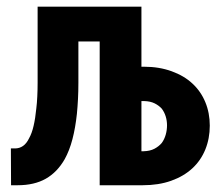

<svg xmlns="http://www.w3.org/2000/svg" viewBox="-20 -548 641 568"><path d="M398.4 -528.3H91.3V-303.2Q91.3 -281.7 90.3 -262.5Q89.4 -243.2 87.4 -227.1Q84.5 -197.3 79.3 -175.3Q74.2 -153.3 65.9 -138.7Q58.6 -123.5 48.1 -116.2Q37.6 -108.9 24.4 -108.9H12.2L12.7 0H32.2Q81.5 0 115.5 -19.3Q149.4 -38.6 171.4 -77.1Q185.5 -102.5 194.3 -136.2Q203.1 -169.9 207.5 -211.4Q209.5 -231.9 210.7 -254.9Q211.9 -277.8 211.9 -303.2V-425.3H274.9V0H402.3Q449.2 0 486.3 -13.2Q523.4 -26.4 548.8 -49.8Q574.2 -73.2 587.4 -105.7Q600.6 -138.2 600.6 -176.3Q600.6 -213.9 587.4 -245.8Q574.2 -277.8 549.3 -300.8Q524.9 -323.7 487.8 -337.2Q450.7 -350.6 406.7 -350.6H398.4ZM474.1 -177.2Q474.1 -163.1 470.2 -149.4Q466.3 -135.7 458.5 -125Q449.7 -114.7 436.8 -107.9Q423.8 -101.1 405.3 -100.6H398.4V-249H406.7Q424.8 -248.5 437.5 -242.2Q450.2 -235.8 458.5 -226.6Q466.3 -216.3 470.2 -203.6Q474.1 -190.9 474.1 -177.2Z"/></svg>

Font: Roboto Mono SemiBold
Style: Regular
Weight: 600
Monospace: yes
Designer: Google
Version: Version 3.000